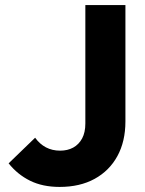

<svg xmlns="http://www.w3.org/2000/svg" viewBox="-20 -726 572 757"><path d="M215 11Q148 11 98.5 -13.5Q49 -38 14 -82L118.5 -183Q136.5 -158 161.2 -145Q186 -132 217 -132Q246.5 -132 268.8 -144.2Q291 -156.5 303.8 -180.2Q316.5 -204 316.5 -239V-706H474.5V-247.5Q474.5 -168.5 442.8 -110.5Q411 -52.5 353 -20.8Q295 11 215 11Z"/></svg>

Font: Outfit Thin
Style: Regular
Weight: 100
Designer: Rodrigo Fuenzalida
Foundry: fragTYPE
Version: Version 1.000